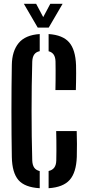

<svg xmlns="http://www.w3.org/2000/svg" viewBox="-20 -987 460 1015"><path d="M190 8Q111 3.5 77.5 -35.2Q44 -74 42.5 -157.5Q41.5 -213.5 41 -275Q40.5 -336.5 40.5 -400Q40.5 -463.5 41 -525.2Q41.5 -587 42.5 -643.5Q43.5 -716.5 78.5 -759.2Q113.5 -802 190 -807V-716.5Q170.5 -712.5 161 -699Q151.5 -685.5 150.5 -661.5Q148.5 -598 147.8 -532.2Q147 -466.5 147 -400Q147 -333.5 147.8 -267.5Q148.5 -201.5 150.5 -138.5Q151.5 -114.5 160.8 -101Q170 -87.5 190 -82.5ZM237 8V-83Q257 -87.5 267 -101.2Q277 -115 277.5 -138.5Q278 -161 278.2 -188.8Q278.5 -216.5 278 -244Q277.5 -271.5 277 -294H385.5Q386.5 -261 386.8 -225.8Q387 -190.5 386 -157.5Q383 -75 348.5 -36Q314 3 237 8ZM273 -511Q273.5 -533 273.8 -559.5Q274 -586 274 -612.8Q274 -639.5 273.5 -661.5Q273 -684.5 264 -698Q255 -711.5 237 -716V-807Q311.5 -802 345.2 -763.5Q379 -725 382 -642.5Q382.5 -625 382.5 -600.8Q382.5 -576.5 382 -552.8Q381.5 -529 381 -511ZM179.5 -841 106 -967H171L208.5 -896.5L246 -967H311L237.5 -841Z"/></svg>

Font: Big Shoulders Stencil Display Thin
Style: Bold
Weight: 700
Version: Version 2.001